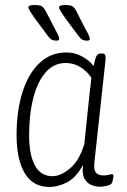

<svg xmlns="http://www.w3.org/2000/svg" viewBox="-20 -738 505 765"><path d="M178 7Q111 7 78.5 -48Q46 -103 46 -199Q46 -296 69.5 -370.5Q93 -445 137.5 -487Q182 -529 245 -529Q280 -529 309 -512Q338 -495 353 -475Q359 -505 364.5 -515Q370 -525 382 -525H385Q396 -525 398.5 -519.5Q401 -514 401 -504L356 -90Q353 -60 363 -49.5Q373 -39 392 -39Q406 -39 413.5 -41.5Q421 -44 426 -44Q432 -44 432 -35Q431 -27 429 -18.5Q427 -10 424 -6Q420 -1 405 2.5Q390 6 378 6Q364 6 346.5 0Q329 -6 317.5 -24.5Q306 -43 311 -81Q282 -29 246 -11Q210 7 178 7ZM189 -36Q222 -36 259 -67Q296 -98 316 -164L337 -367Q339 -380 341 -398Q343 -416 344 -428Q327 -454 300.5 -470.5Q274 -487 242 -487Q195 -487 162.5 -450.5Q130 -414 113 -348.5Q96 -283 96 -198Q96 -122 119 -79Q142 -36 189 -36ZM327 -576Q317 -576 310 -579Q303 -582 295 -592L245 -659Q215 -701 215 -708Q215 -718 239 -718Q260 -718 268.5 -713Q277 -708 285 -692L321 -621Q326 -614 332 -601.5Q338 -589 338 -583Q338 -576 327 -576ZM205 -576Q195 -576 188 -579Q181 -582 173 -592L123 -659Q93 -701 93 -708Q93 -718 117 -718Q138 -718 146.5 -713Q155 -708 163 -692L200 -621Q204 -614 210 -601.5Q216 -589 216 -583Q216 -576 205 -576Z"/></svg>

Font: Asap Condensed Condensed ExtraLight
Style: Italic
Weight: 200
Width: 3
Italic angle: -6°
Designer: Pablo Cosgaya
Foundry: Omnibus-Type
Version: Version 3.001; ttfautohint (v1.8.4.7-5d5b)